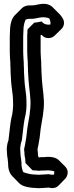

<svg xmlns="http://www.w3.org/2000/svg" viewBox="-20 -803 388 1002"><path d="M234 106C222 106 215 108 203 108C198 108 193 108 187 109C180 109 172 109 165 108L148 107C131 105 113 100 101 95C95 81 92 66 92 47C92 44 92 41 91 37C91 26 87 14 87 3C87 -9 84 -25 86 -36C87 -49 90 -60 94 -71C95 -74 95 -76 95 -79L97 -95C101 -127 103 -155 109 -185C116 -210 120 -244 118 -277C118 -288 117 -299 116 -309L112 -341C110 -353 109 -366 108 -379L106 -413C105 -424 105 -435 105 -446C104 -455 104 -465 104 -475C103 -494 101 -513 101 -533V-612C101 -626 103 -646 103 -659C104 -674 109 -690 114 -701C121 -703 127 -705 135 -705H149C164 -705 175 -710 193 -712C212 -715 227 -711 237 -707C242 -698 245 -685 243 -675C237 -674 231 -674 224 -675C217 -676 210 -679 205 -683L197 -691C183 -689 174 -685 159 -685L124 -650C123 -645 123 -639 123 -632C122 -625 122 -618 122 -612V-533C122 -515 124 -497 125 -479C125 -468 125 -458 126 -447C126 -438 126 -428 127 -418L129 -384C132 -336 143 -289 138 -237L134 -201C132 -188 130 -177 128 -166L125 -148C121 -128 120 -105 117 -85C113 -64 111 -45 106 -26V-20C107 -12 108 -4 108 3V7C111 20 113 32 113 47C113 48 113 48 114 49L149 85C150 86 153 86 155 86L171 87C176 88 181 88 186 88C192 87 198 87 203 87H211C229 85 247 86 263 91C264 96 263 102 262 108C253 110 242 108 234 106ZM234 176C254 181 272 179 285 166L320 130C335 115 339 86 323 70V69L287 33C271 17 240 13 211 17H203C198 17 192 17 186 18H181C181 16 179 10 178 7V3C178 -4 177 -12 176 -20V-26C181 -45 183 -64 187 -85C190 -105 191 -128 195 -148L198 -166C200 -177 202 -188 204 -201L208 -237C213 -289 202 -336 199 -384L197 -418C196 -428 196 -438 196 -447C195 -458 195 -468 195 -479C194 -497 192 -515 192 -533V-612V-620C192 -620 195 -621 197 -621C205 -613 212 -607 224 -605C240 -602 255 -607 265 -617L301 -652C314 -665 319 -687 308 -706C303 -715 298 -722 291 -729L256 -764C242 -778 223 -786 193 -782C175 -780 164 -775 149 -775H135C117 -775 103 -769 93 -759L58 -724C43 -709 35 -685 33 -659C33 -646 31 -626 31 -612V-533C31 -513 33 -494 34 -475C34 -465 34 -455 35 -446C35 -435 35 -424 36 -413L38 -379C39 -366 40 -353 42 -341L46 -309C47 -299 48 -288 48 -277C50 -244 46 -210 39 -185C33 -155 31 -127 27 -95L25 -79C25 -76 25 -74 24 -71C20 -60 17 -49 16 -36C14 -25 17 -9 17 3C17 14 21 26 21 37C22 41 22 44 22 47C22 76 28 100 44 116L79 152C96 169 121 174 148 177L165 178C172 179 180 179 187 179C193 178 198 178 203 178C215 178 222 176 234 176Z"/></svg>

Font: Dictator
Style: Chalk
Weight: 500
Version: Version MIL.1277